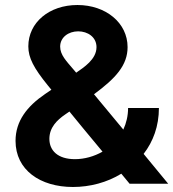

<svg xmlns="http://www.w3.org/2000/svg" viewBox="-20 -733 691 766"><path d="M271 13C339 13 407 -5 464 -40L497 0H651L553 -119C591 -168 614 -230 614 -302H491C491 -271 484 -242 472 -216L355 -357C442 -421 489 -473 489 -545C489 -642 402 -713 289 -713C176 -713 93 -643 93 -548C93 -502 115 -461 171 -392L185 -375L160 -358C88 -309 42 -250 42 -171C42 -55 140 13 271 13ZM177 -179C177 -224 207 -254 241 -277L257 -288L311 -222L389 -128C356 -109 317 -98 279 -98C211 -98 177 -132 177 -179ZM220 -547C220 -584 253 -608 292 -608C330 -608 365 -585 365 -545C365 -496 314 -464 284 -443L273 -456C245 -489 220 -514 220 -547Z"/></svg>

Font: HB Figtree Prototype
Style: Bold
Weight: 700
Designer: Alfredo Marco Pradil
Foundry: Hanken Design Co.®
Version: Version 1.002;Glyphs 3.2 (3228)